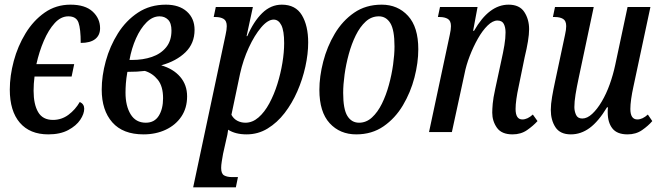

<svg xmlns="http://www.w3.org/2000/svg" viewBox="-20 -566 2838 823"><path d="M187 10Q108 10 65 -40Q22 -90 22 -182Q22 -241 39 -304.5Q56 -368 89.5 -423Q123 -478 171.5 -512Q220 -546 282 -546Q345 -546 377 -516.5Q409 -487 409 -445Q409 -415 388 -398.5Q367 -382 326 -382Q326 -442 316.5 -469Q307 -496 273 -496Q241 -496 214.5 -467Q188 -438 168 -391.5Q148 -345 136 -291H298L287 -238H128Q124 -207 124 -177Q124 -119 143.5 -85.5Q163 -52 207 -52Q244 -52 273.5 -74Q303 -96 322 -129Q341 -120 341 -100Q341 -78 324 -52.5Q307 -27 272.5 -8.5Q238 10 187 10Z M595 10Q507 10 461.5 -41.5Q416 -93 416 -182Q416 -241 433.5 -304.5Q451 -368 485.5 -423Q520 -478 571.5 -512Q623 -546 691 -546Q748 -546 781 -516.5Q814 -487 814 -438Q814 -380 775 -342Q736 -304 671 -286Q723 -271 752.5 -236.5Q782 -202 782 -153Q782 -103 757.5 -66.5Q733 -30 690.5 -10Q648 10 595 10ZM664 -496Q634 -496 608 -470Q582 -444 563 -401.5Q544 -359 535 -309H546Q593 -309 631 -322Q669 -335 692 -363Q715 -391 715 -435Q715 -467 700.5 -481.5Q686 -496 664 -496ZM605 -40Q642 -40 660.5 -69.5Q679 -99 679 -145Q679 -196 656.5 -224Q634 -252 601 -262Q585 -260 566.5 -259Q548 -258 526 -258Q521 -229 519.5 -208Q518 -187 518 -169Q518 -112 540 -76Q562 -40 605 -40Z M808 237 947 -417Q952 -439 952 -454Q952 -477 938.5 -485Q925 -493 904 -493H896L905 -536H1064L1037 -411H1040Q1067 -474 1104 -510Q1141 -546 1188 -546Q1247 -546 1274 -501Q1301 -456 1301 -384Q1301 -335 1289 -280.5Q1277 -226 1254.5 -174.5Q1232 -123 1200 -81.5Q1168 -40 1127 -15Q1086 10 1037 10Q989 10 958 -10Q957 -1 954.5 12Q952 25 949 36L936 94Q933 111 930.5 126.5Q928 142 928 154Q928 179 941 186Q954 193 974 193H1000L991 237ZM1032 -40Q1062 -40 1088 -62.5Q1114 -85 1134.5 -123Q1155 -161 1169 -206Q1183 -251 1190.5 -296.5Q1198 -342 1198 -381Q1198 -434 1186 -458Q1174 -482 1153 -482Q1128 -482 1099.5 -448.5Q1071 -415 1046.5 -362Q1022 -309 1009 -250L972 -74Q981 -57 997 -48.5Q1013 -40 1032 -40Z M1507 10Q1437 10 1393 -38Q1349 -86 1349 -181Q1349 -238 1365.5 -302Q1382 -366 1415 -421.5Q1448 -477 1498 -511.5Q1548 -546 1616 -546Q1685 -546 1729 -498Q1773 -450 1773 -355Q1773 -297 1756.5 -233.5Q1740 -170 1707 -114.5Q1674 -59 1624 -24.5Q1574 10 1507 10ZM1519 -40Q1550 -40 1574.5 -62.5Q1599 -85 1617 -121.5Q1635 -158 1647 -202Q1659 -246 1665 -289Q1671 -332 1671 -367Q1671 -438 1653 -467Q1635 -496 1604 -496Q1572 -496 1547.5 -473.5Q1523 -451 1505 -414.5Q1487 -378 1475 -334Q1463 -290 1457 -246.5Q1451 -203 1451 -168Q1451 -98 1469 -69Q1487 -40 1519 -40Z M2177 10Q2130 10 2110 -18.5Q2090 -47 2090 -83Q2090 -98 2092 -121.5Q2094 -145 2103 -186L2128 -302Q2137 -342 2142 -372Q2147 -402 2147 -427Q2147 -449 2139.5 -463.5Q2132 -478 2112 -478Q2092 -478 2070 -456.5Q2048 -435 2028.5 -400.5Q2009 -366 1993.5 -326Q1978 -286 1971 -249L1917 0H1819L1908 -417Q1913 -439 1913 -454Q1913 -477 1899.5 -485Q1886 -493 1865 -493H1857L1866 -536H2027L2008 -434H2012Q2076 -546 2160 -546Q2207 -546 2227.5 -514.5Q2248 -483 2248 -441Q2248 -419 2243 -388.5Q2238 -358 2229 -321L2203 -194Q2197 -167 2193.5 -142Q2190 -117 2190 -99Q2190 -54 2219 -54Q2241 -54 2264 -75L2284 -47Q2266 -27 2239.5 -8.5Q2213 10 2177 10Z M2427 10Q2381 10 2361 -20.5Q2341 -51 2341 -95Q2341 -119 2346.5 -151Q2352 -183 2359 -215L2402 -417Q2407 -439 2407 -454Q2407 -477 2393.5 -485Q2380 -493 2359 -493H2350L2359 -536H2525L2461 -234Q2452 -192 2447 -161Q2442 -130 2442 -107Q2442 -90 2449 -74Q2456 -58 2476 -58Q2497 -58 2518.5 -78Q2540 -98 2559.5 -131Q2579 -164 2593.5 -204.5Q2608 -245 2617 -287L2670 -536H2768L2695 -194Q2689 -167 2685.5 -142Q2682 -117 2682 -99Q2682 -54 2712 -54Q2734 -54 2757 -75L2776 -47Q2759 -27 2732.5 -8.5Q2706 10 2670 10Q2625 10 2605 -15.5Q2585 -41 2585 -84Q2585 -89 2585 -94.5Q2585 -100 2586 -106H2582Q2545 -45 2507.5 -17.5Q2470 10 2427 10Z"/></svg>

Font: Noto Serif ExtraCondensed Medium
Style: Italic
Weight: 500
Width: 2
Italic angle: -12°
Designer: Monotype Design Team
Foundry: Monotype Imaging Inc.
Version: Version 2.013; ttfautohint (v1.8.4.7-5d5b)